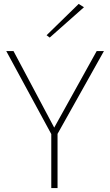

<svg xmlns="http://www.w3.org/2000/svg" viewBox="-20 -961 563 981"><path d="M409 -924 382 -941 218 -781 234 -769ZM474 -700 257 -309 49 -700H12L242 -276V0H274V-277L511 -700Z"/></svg>

Font: Jost ExtraLight
Style: Regular
Weight: 250
Version: Version 3.710